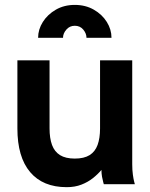

<svg xmlns="http://www.w3.org/2000/svg" viewBox="-20 -755 613 787"><path d="M183.1 -507.8H51.3V-228.5Q51.3 -111.3 103.5 -49.6Q155.8 12.2 253.4 12.2Q287.1 12.2 313.7 1.8Q340.3 -8.5 360.8 -24.8Q381.3 -41 395.8 -58.6Q395.8 -43.9 398.2 -30.5Q400.6 -17.1 403.1 -8.5Q405.5 0 405.5 0H532.7Q532.7 0 530 -10Q527.3 -20 524.7 -38.6Q522 -57.1 522 -82V-507.8H390.1V-228.5Q390.1 -188.5 380 -160.9Q369.9 -133.3 347.2 -119.1Q324.5 -105 286.6 -105Q248.8 -105 226.1 -119.1Q203.4 -133.3 193.2 -160.9Q183.1 -188.5 183.1 -228.5ZM286.6 -734.9Q330.6 -734.9 364.6 -715.3Q398.7 -695.8 417.8 -665Q437 -634.3 437 -600.1H334.5Q334.5 -617.9 321.3 -633.7Q308.1 -649.4 286.6 -649.4Q265.6 -649.4 252 -633.7Q238.3 -617.9 238.3 -600.1H136.2Q136.2 -634.3 155.6 -665Q175 -695.8 208.9 -715.3Q242.7 -734.9 286.6 -734.9Z"/></svg>

Font: Giphurs
Style: Regular
Weight: 400
Version: Version 2.010